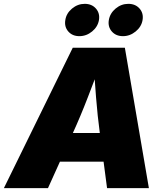

<svg xmlns="http://www.w3.org/2000/svg" viewBox="-45 -975 856 995"><path d="M-24.9 0 332 -727.5H602.1L726.6 0H509.8L472.7 -282.2Q460.4 -374 452.6 -471.9Q444.8 -569.8 439.5 -667.5H485.4Q448.2 -569.8 410.6 -471.9Q373 -374 331.1 -282.2L203.6 0ZM173.3 -137.2 197.8 -285.6H598.1L573.7 -137.2ZM592.3 -787.6Q555.7 -787.6 534.4 -812Q513.2 -836.4 519 -871.1Q524.9 -906.2 554.2 -930.7Q583.5 -955.1 620.1 -955.1Q656.7 -955.1 678.2 -930.7Q699.7 -906.2 693.8 -871.1Q688 -836.4 658.2 -812Q628.4 -787.6 592.3 -787.6ZM366.2 -787.6Q330.1 -787.6 308.8 -812Q287.6 -836.4 293.5 -871.1Q298.8 -906.2 328.4 -930.7Q357.9 -955.1 394 -955.1Q430.7 -955.1 452.1 -930.7Q473.6 -906.2 467.8 -871.1Q461.9 -836.4 432.4 -812Q402.8 -787.6 366.2 -787.6Z"/></svg>

Font: Inter 16pt Black
Style: Italic
Weight: 900
Italic angle: -9.3988°
Version: Version 4.001;git-66647c0bb